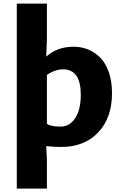

<svg xmlns="http://www.w3.org/2000/svg" viewBox="-20 -832 702 1099"><path d="M76.2 -811.5H248.5V-607.4L244.6 -507.8Q306.6 -564.5 401.4 -564.5Q446.8 -564.5 486.1 -548.1Q525.4 -531.7 555.9 -499.8Q586.4 -467.8 603.8 -416.3Q621.1 -364.7 621.1 -298.8Q621.1 -157.7 542.2 -74.2Q463.4 9.3 329.1 9.3Q291 9.3 244.6 4.4L248.5 82.5V247.6H76.2ZM341.3 -435.1Q294.9 -435.1 248.5 -403.3V-123.5Q267.6 -107.4 327.6 -107.4Q377.9 -107.4 409.9 -155Q441.9 -202.6 442.4 -287.6Q442.9 -435.1 341.3 -435.1Z"/></svg>

Font: HaufeMerriweatherSans
Style: Bold
Weight: 700
Designer: Eben Sorkin
Foundry: Eben Sorkin
Version: Version 1.56